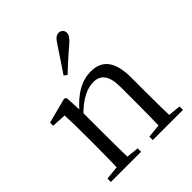

<svg xmlns="http://www.w3.org/2000/svg" viewBox="-221 -960 1102 1102"><g transform="rotate(-45 330.5 -409.0)"><path d="M41.7 0H286.7V-27.8L182.8 -38.6H150.4L41.7 -27.8ZM123.9 0H212.3C210.3 -48.6 209.3 -160.9 209.3 -228.5V-403.1L202.9 -519.8L189.9 -528L35.8 -487.9V-462.4L123.9 -457.5C126.1 -407.9 127.1 -357.6 127.1 -289.4V-228.5C127.1 -160.9 126.1 -48.6 123.9 0ZM381.8 0H626.8V-27.8L522.3 -38.6H489.3L381.8 -27.8ZM463.5 0H551.2C549.2 -48.6 548 -158.7 548 -228.5V-342.4C548 -477.3 495.6 -530.6 408.5 -530.6C338.5 -530.6 266.6 -495.3 193.8 -406H183.7L192.2 -372.4C264.6 -452.6 329.3 -476.9 374.6 -476.9C432.7 -476.9 466.5 -442.6 466.5 -344.3V-228.5C466.5 -158.7 465.5 -48.6 463.5 0ZM281.6 -624 300.2 -610.1C341.7 -648.4 381.8 -686.4 426.1 -723.1C456.5 -748.9 469 -766.3 469 -783.8C469 -805.4 451.9 -817.9 435.1 -817.9C415.6 -817.9 401.3 -805.6 380.8 -772.8C346.7 -720.5 314.4 -673 281.6 -624Z"/></g></svg>

Font: Source Han Serif TW VF
Style: Regular
Weight: 250
Designer: Ryoko NISHIZUKA 西塚涼子 (kana & ideographs); Frank Grießhammer (Latin, Greek & Cyrillic); Wenlong ZHANG 张文龙 (bopomofo); San
Foundry: Adobe
Version: Version 2.002;hotconv 1.1.0;makeotfexe 2.6.0